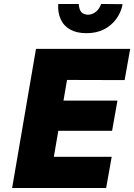

<svg xmlns="http://www.w3.org/2000/svg" viewBox="-20 -946 675 966"><path d="M169 0H514L542 -157H196ZM262 -544 607 -543 635 -700H289ZM218 -288H544L571 -440H245ZM161 -700 41 0H224L344 -700ZM273 -926Q270 -884 285 -850Q300 -816 333 -797.5Q366 -779 415 -779Q465 -779 502.5 -798Q540 -817 564.5 -850Q589 -883 597 -925L489 -926Q484 -911 474 -898.5Q464 -886 450.5 -879Q437 -872 421 -872Q406 -873 396 -879.5Q386 -886 381.5 -898.5Q377 -911 376 -926Z"/></svg>

Font: Jost ExtraBold
Style: Italic
Weight: 800
Italic angle: -5°
Version: Version 3.710